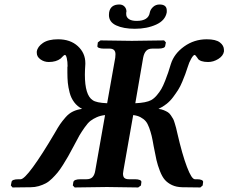

<svg xmlns="http://www.w3.org/2000/svg" viewBox="-20 -825 1007 846"><path d="M714.8 -771Q708.5 -734.9 668 -716.6Q627.4 -698.2 574.2 -698.2Q523.9 -698.2 491.9 -713.1Q460 -728 460 -758.8Q460 -760.7 460.4 -764.9Q460.9 -769 460.9 -771Q467.3 -805.2 505.9 -805.2Q520 -805.2 528.6 -796.1Q537.1 -787.1 537.1 -774.9Q537.1 -771 536.1 -770V-763.2Q536.1 -749 547.9 -741Q559.6 -732.9 582 -732.9Q634.3 -732.9 640.1 -770Q642.6 -783.2 654.3 -794.2Q666 -805.2 683.1 -805.2Q714.8 -805.2 714.8 -778.8ZM862.8 1 783.2 0Q757.3 -0.5 738 -9.5Q718.8 -18.6 706.5 -32.5Q694.3 -46.4 684.6 -71.5Q674.8 -96.7 669.4 -119.9Q664.1 -143.1 657.2 -180.2Q652.3 -209 648.2 -226.3Q644 -243.7 637.2 -262.5Q630.4 -281.2 621.6 -291.3Q612.8 -301.3 599.1 -308.6Q585.4 -315.9 566.9 -317.9L523.9 -74.2Q522 -64.5 522 -60.1Q522 -46.4 528.3 -40.8Q534.7 -35.2 548.8 -35.2H575.2Q587.9 -35.2 595.7 -32Q603.5 -28.8 603 -22.9L601.1 -7.8L588.9 1Q489.3 -1 451.2 -1L309.1 1L300.8 -7.8L303.2 -22.9Q306.2 -35.2 335 -35.2H360.8Q378.9 -35.2 387.9 -44.9Q397 -54.7 399.9 -74.2L442.9 -317.9Q422.9 -315.9 406.5 -308.6Q390.1 -301.3 378.7 -292.5Q367.2 -283.7 353.3 -263.9Q339.4 -244.1 330.1 -228.5L304.2 -180.2L280.3 -136.2Q270.5 -119.1 257.3 -98.1Q244.1 -77.1 233.6 -64.5Q223.1 -51.8 209.2 -38.1Q195.3 -24.4 181.4 -17.1Q167.5 -9.8 150.6 -4.9Q133.8 0 115.2 0L35.2 1L27.8 -7.8L30.8 -22.9Q32.2 -35.2 62 -35.2H70.8Q85.9 -35.2 125.2 -88.9Q164.6 -142.6 221.2 -238.8Q235.8 -264.6 244.9 -277.8Q253.9 -291 268.8 -308.1Q283.7 -325.2 301.5 -333.7Q319.3 -342.3 341.8 -345.2Q320.8 -356 306.9 -374.5Q293 -393.1 286.9 -416.7Q280.8 -440.4 278.8 -460.4Q276.9 -480.5 276.9 -505.9V-529.8Q277.8 -530.8 277.8 -533.2Q277.8 -553.2 274.4 -568.1Q271 -583 266.1 -583Q261.7 -583 247.1 -566.9Q227.5 -551.8 194.8 -551.8Q174.3 -551.8 158.2 -563.5Q142.1 -575.2 142.1 -591.8V-598.1Q145.5 -619.6 169.2 -635.7Q192.9 -651.9 235.8 -651.9Q290 -651.9 323 -621.6Q356 -591.3 356 -546.9V-543Q354 -512.7 354 -496.1Q354 -405.8 388.2 -383.8Q403.8 -372.1 452.1 -370.1L487.8 -570.8Q488.8 -576.7 488.8 -585.9Q488.8 -610.8 462.9 -610.8H437Q424.3 -610.8 416 -614Q407.7 -617.2 409.2 -623L411.1 -638.2L422.9 -647Q522 -645 561 -645L703.1 -647L710.9 -638.2L708 -623Q706.5 -610.8 676.8 -610.8H650.9Q633.3 -610.8 624 -600.8Q614.7 -590.8 610.8 -570.8L576.2 -370.1Q624 -372.1 646 -383.8Q659.2 -391.1 671.1 -405.3Q683.1 -419.4 690.9 -432.9Q698.7 -446.3 708 -470Q717.3 -493.7 721.2 -505.9L732.9 -543Q747.1 -588.4 791.3 -620.1Q835.4 -651.9 891.1 -651.9Q930.7 -651.9 948.7 -638.2Q966.8 -624.5 966.8 -605V-598.1Q963.4 -578.6 941.9 -565.2Q920.4 -551.8 897 -551.8Q862.8 -551.8 851.1 -566.9H852.1Q840.8 -583 837.9 -583Q832 -583 822.5 -566.4Q813 -549.8 807.1 -529.8Q800.8 -510.3 796.4 -498.3Q792 -486.3 783.2 -465.1Q774.4 -443.8 764.9 -429Q755.4 -414.1 742.7 -397Q730 -379.9 713.6 -366.9Q697.3 -354 678.2 -345.2Q691.4 -343.8 701.9 -339.4Q712.4 -335 719.5 -330.6Q726.6 -326.2 733.2 -316.4Q739.7 -306.6 742.9 -301Q746.1 -295.4 750.2 -281.2Q754.4 -267.1 755.9 -261.5Q757.3 -255.9 761.2 -238.8Q783.2 -143.1 803.7 -89.8Q824.2 -35.2 838.9 -35.2H849.1Q860.8 -35.2 868.2 -32Q875.5 -28.8 875 -22.9L873 -7.8Z"/></svg>

Font: Linux Libertine G
Style: Semibold Italic
Weight: 600
Italic angle: -11.5°
Designer: Philipp H. Poll
Foundry: Philipp H. Poll
Version: Version 5.1.1